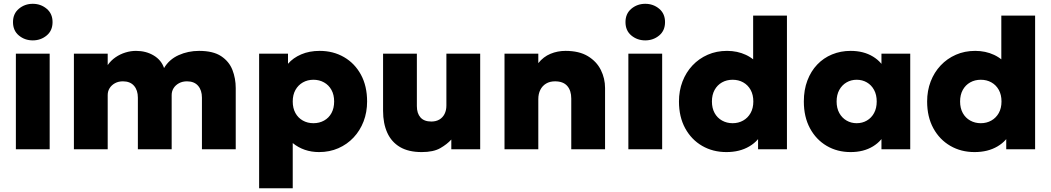

<svg xmlns="http://www.w3.org/2000/svg" viewBox="-20 -804 5660 1034"><path d="M65.5 0V-515H247.5V0ZM156.5 -586.5Q113.5 -586.5 81.8 -612.8Q50 -639 50 -685Q50 -730.5 81.8 -757Q113.5 -783.5 156.5 -783.5Q199.5 -783.5 231.2 -757Q263 -730.5 263 -685Q263 -639 231.2 -612.8Q199.5 -586.5 156.5 -586.5Z M378 0V-515H560V-453.5Q577.5 -478.5 602.2 -495.5Q627 -512.5 655.5 -521.2Q684 -530 712.5 -530Q766.5 -530 807.8 -505.2Q849 -480.5 863.5 -437.5Q891 -484 942 -507Q993 -530 1052 -530Q1128 -530 1171 -501.5Q1214 -473 1231.8 -427.2Q1249.5 -381.5 1249.5 -330V0H1067.5V-278Q1067.5 -318 1046.8 -342Q1026 -366 987 -366Q962.5 -366 943.8 -355.8Q925 -345.5 914.8 -329Q904.5 -312.5 904.5 -292V0H722.5V-278Q722.5 -318 701.8 -342Q681 -366 642 -366Q617.5 -366 599 -355.8Q580.5 -345.5 570.2 -329Q560 -312.5 560 -292V0Z M1375.5 210V-515H1531V-460.5Q1558.5 -492.5 1602.2 -511.2Q1646 -530 1701.5 -530Q1774.5 -530 1832.5 -496.5Q1890.5 -463 1923.8 -401.8Q1957 -340.5 1957 -257.5Q1957 -199.5 1938 -150Q1919 -100.5 1884.2 -63.5Q1849.5 -26.5 1802.2 -5.8Q1755 15 1698 15Q1657.5 15 1621.8 2.8Q1586 -9.5 1556.5 -33.5V210ZM1668 -140.5Q1700 -140.5 1725.5 -154.8Q1751 -169 1765.2 -195.2Q1779.5 -221.5 1779.5 -257.5Q1779.5 -293.5 1765 -319.8Q1750.5 -346 1725 -360.2Q1699.5 -374.5 1668 -374.5Q1636.5 -374.5 1611.2 -360.2Q1586 -346 1571.2 -319.8Q1556.5 -293.5 1556.5 -257.5Q1556.5 -221.5 1571 -195.2Q1585.5 -169 1610.8 -154.8Q1636 -140.5 1668 -140.5Z M2251 15Q2180 15 2134 -12.2Q2088 -39.5 2065.5 -89.5Q2043 -139.5 2043 -207V-515H2225V-232.5Q2225 -193.5 2244.5 -171.5Q2264 -149.5 2303 -149.5Q2328 -149.5 2346.2 -160.2Q2364.5 -171 2374.2 -190.5Q2384 -210 2384 -235.5V-515H2566V0H2410.5V-52.5Q2387.5 -27 2350.8 -6Q2314 15 2251 15Z M2697 0V-515H2879V-464Q2906.5 -498.5 2944.5 -514.2Q2982.5 -530 3025.5 -530Q3099 -530 3146 -501.5Q3193 -473 3215.8 -427.2Q3238.5 -381.5 3238.5 -330V0H3056.5V-273Q3056.5 -316.5 3034.8 -341.2Q3013 -366 2969 -366Q2941 -366 2920.8 -353.8Q2900.5 -341.5 2889.8 -320Q2879 -298.5 2879 -270V0Z M3364 0V-515H3546V0ZM3455 -586.5Q3412 -586.5 3380.2 -612.8Q3348.5 -639 3348.5 -685Q3348.5 -730.5 3380.2 -757Q3412 -783.5 3455 -783.5Q3498 -783.5 3529.8 -757Q3561.5 -730.5 3561.5 -685Q3561.5 -639 3529.8 -612.8Q3498 -586.5 3455 -586.5Z M3892 15Q3819 15 3761.2 -18.5Q3703.5 -52 3670 -113.2Q3636.5 -174.5 3636.5 -257.5Q3636.5 -315.5 3655.5 -365Q3674.5 -414.5 3709.2 -451.5Q3744 -488.5 3791.2 -509.2Q3838.5 -530 3895.5 -530Q3951 -530 3997 -508.5Q4043 -487 4078.5 -441.5L4036 -400V-720H4218V0H4062.5V-136.5L4087 -95.5Q4067 -46 4015.2 -15.5Q3963.5 15 3892 15ZM3925.5 -140.5Q3957 -140.5 3982.2 -154.8Q4007.5 -169 4022.2 -195.2Q4037 -221.5 4037 -257.5Q4037 -293.5 4022.5 -319.8Q4008 -346 3982.8 -360.2Q3957.5 -374.5 3925.5 -374.5Q3893.5 -374.5 3868.2 -360.2Q3843 -346 3828.5 -319.8Q3814 -293.5 3814 -257.5Q3814 -221.5 3828.5 -195.2Q3843 -169 3868.5 -154.8Q3894 -140.5 3925.5 -140.5Z M4561 15Q4489 15 4432 -18.5Q4375 -52 4342 -113.2Q4309 -174.5 4309 -257.5Q4309 -320 4328 -370.2Q4347 -420.5 4381 -456.2Q4415 -492 4461.2 -511Q4507.5 -530 4561 -530Q4631 -530 4681.5 -499.2Q4732 -468.5 4752 -416.5L4727 -377.5V-515H4882V0H4727V-137.5L4752 -98.5Q4732 -46.5 4681.5 -15.8Q4631 15 4561 15ZM4593.5 -140.5Q4624 -140.5 4648.5 -154.8Q4673 -169 4687.2 -195.2Q4701.5 -221.5 4701.5 -257.5Q4701.5 -293.5 4687.2 -319.8Q4673 -346 4648.5 -360.2Q4624 -374.5 4593.5 -374.5Q4563.5 -374.5 4539 -360.2Q4514.5 -346 4500 -319.8Q4485.5 -293.5 4485.5 -257.5Q4485.5 -221.5 4500 -195.2Q4514.5 -169 4539 -154.8Q4563.5 -140.5 4593.5 -140.5Z M5228.5 15Q5155.5 15 5097.8 -18.5Q5040 -52 5006.5 -113.2Q4973 -174.5 4973 -257.5Q4973 -315.5 4992 -365Q5011 -414.5 5045.8 -451.5Q5080.5 -488.5 5127.8 -509.2Q5175 -530 5232 -530Q5287.5 -530 5333.5 -508.5Q5379.5 -487 5415 -441.5L5372.5 -400V-720H5554.5V0H5399V-136.5L5423.5 -95.5Q5403.5 -46 5351.8 -15.5Q5300 15 5228.5 15ZM5262 -140.5Q5293.5 -140.5 5318.8 -154.8Q5344 -169 5358.8 -195.2Q5373.5 -221.5 5373.5 -257.5Q5373.5 -293.5 5359 -319.8Q5344.5 -346 5319.2 -360.2Q5294 -374.5 5262 -374.5Q5230 -374.5 5204.8 -360.2Q5179.5 -346 5165 -319.8Q5150.5 -293.5 5150.5 -257.5Q5150.5 -221.5 5165 -195.2Q5179.5 -169 5205 -154.8Q5230.5 -140.5 5262 -140.5Z"/></svg>

Font: Geologica ExtraBold
Style: Regular
Weight: 800
Designer: Sindre Bremnes, Frode Helland
Foundry: Monokrom Skriftforlag AS
Version: Version 1.010;gftools[0.9.28]